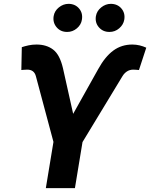

<svg xmlns="http://www.w3.org/2000/svg" viewBox="-20 -966 771 986"><path d="M215.4 0 254.5 -237.3 164.3 -574.6Q160 -591.1 149.1 -599.7Q138.3 -608.2 120.3 -608.4Q113.4 -608.2 102.4 -607.5Q91.4 -606.8 89.6 -606.4L92 -723.8Q108 -729.1 127 -733.2Q145.9 -737.3 167.4 -737.3Q218.7 -737.3 252.8 -711.4Q287 -685.5 303.3 -616L355.7 -381.4L484.4 -611.3Q519.6 -675.3 561.9 -706.3Q604.1 -737.3 659.4 -737.3Q678.5 -737.3 697.1 -732.9Q715.7 -728.4 731.2 -721.1L693.6 -606.4Q691 -606.8 681.1 -607.5Q671.2 -608.2 664.3 -608.4Q645.5 -608.2 631.6 -598.9Q617.7 -589.6 608.8 -574.6L403.7 -236.3L364.8 0ZM325 -802Q291.3 -801.8 270.8 -825.9Q250.3 -850.1 255.5 -883.2Q259.9 -909.9 282.2 -927.9Q304.5 -946 332 -946.3Q366 -946 386.1 -922.3Q406.2 -898.6 400.6 -865Q396.9 -839.2 374.9 -820.5Q352.8 -801.8 325 -802ZM542 -802Q508.8 -801.8 487.9 -825.7Q467.1 -849.7 472.5 -883.2Q477.2 -909.9 499.6 -927.9Q522 -946 549 -946.3Q583.5 -946 603.6 -922.3Q623.7 -898.6 618.2 -865Q613.9 -839.2 592.1 -820.5Q570.3 -801.8 542 -802Z"/></svg>

Font: Inter Tight
Style: Italic
Weight: 400
Italic angle: -9.39999°
Designer: Rasmus Andersson
Foundry: rsms
Version: Version 3.002